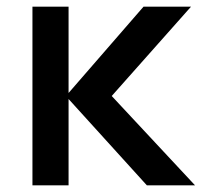

<svg xmlns="http://www.w3.org/2000/svg" viewBox="-20 -554 640 574"><path d="M77 0V-534H185V-276L409 -534H551L314 -267L563 0H419L185 -258V0Z"/></svg>

Font: Geist Mono SemiBold
Style: Regular
Weight: 600
Monospace: yes
Designer: Basement.studio, Andrés Briganti, Mateo Zaragoza
Foundry: Basement.studio, Vercel, Andrés Briganti, Guido Ferreyra, Mateo Zaragoza
Version: Version 1.500; ttfautohint (v1.8.4.7-5d5b)